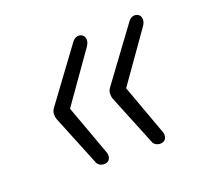

<svg xmlns="http://www.w3.org/2000/svg" viewBox="-72 -520 539 508"><g transform="rotate(-20 197.0 -265.5)"><path d="M148 -95Q141 -93 133 -96Q125 -99 122 -107L64 -250Q62 -255 62 -263.5Q62 -272 68 -280L177 -428Q182 -434 188.5 -436Q195 -438 202 -435Q210 -431 211 -421.5Q212 -412 205 -402L107 -263L158 -123Q162 -113 159 -105Q156 -97 148 -95ZM306 -95Q299 -93 291 -96Q283 -99 280 -107L222 -250Q220 -255 220 -263.5Q220 -272 226 -280L335 -428Q340 -434 346.5 -436Q353 -438 360 -435Q368 -431 369 -421.5Q370 -412 363 -402L265 -263L316 -123Q320 -113 317 -105Q314 -97 306 -95Z"/></g></svg>

Font: Nunito ExtraLight ExtraLight
Style: Italic
Weight: 250
Italic angle: -9°
Version: Version 3.602